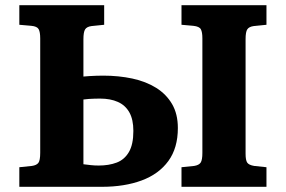

<svg xmlns="http://www.w3.org/2000/svg" viewBox="-20 -720 1102 740"><path d="M54.5 0V-75.5L103 -80.5Q120.5 -83 127.7 -92Q135 -101 135 -131.5V-572Q135 -596.5 129 -607.5Q123 -618.5 100.5 -620.5L54.5 -624.5V-700H381.5V-624.5L332.5 -619.5Q314.5 -617 308 -606.7Q301.5 -596.5 301.5 -568.5V-425Q312.5 -426 325 -426.8Q337.5 -427.5 351 -428Q364.5 -428.5 377.5 -428.5Q437.5 -428.5 490 -417.3Q542.5 -406 581.8 -381.5Q621 -357 643.3 -318.8Q665.5 -280.5 665.5 -226.5Q665.5 -149.5 628.8 -99.3Q592 -49 526 -24.5Q460 0 372 0ZM301.5 -87Q317 -85 330.8 -83.5Q344.5 -82 360.5 -82Q399.5 -82 429.5 -93.3Q459.5 -104.5 476.7 -133.8Q494 -163 494 -215.5Q494 -259.5 478.5 -287Q463 -314.5 434.2 -327.2Q405.5 -340 366 -340Q355 -340 344.3 -339.7Q333.5 -339.5 322.8 -338.7Q312 -338 301.5 -336.5ZM679.5 0V-75.5L728.5 -80.5Q747 -83.5 753.5 -93.5Q760 -103.5 760 -131V-572.5Q760 -596 754.2 -607Q748.5 -618 725 -620.5L679.5 -624.5V-700H1007V-624.5L957.5 -619.5Q940 -617 933.3 -607.2Q926.5 -597.5 926.5 -569V-127.5Q926.5 -102.5 932.8 -93.3Q939 -84 959.5 -80.5L1007 -75.5V0Z"/></svg>

Font: Literata Variable Black
Style: Regular
Weight: 900
Designer: Latin by Veronika Burian and Jose Scaglione. Greek by Irene Vlachou. Cyrillic by Vera Evstafieva.
Foundry: TypeTogether
Version: Version 3.021